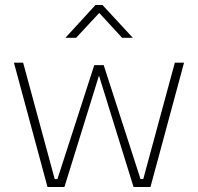

<svg xmlns="http://www.w3.org/2000/svg" viewBox="-20 -752 796 772"><path d="M36 -500H73L200 -32H211L359 -490H397L545 -32H556L683 -500H720L585 0H517L378 -448L239 0H171ZM243 -600 364 -732H392L514 -600H471L379 -700L286 -600Z"/></svg>

Font: Titillium Web[RUS by Daymarius]
Style: Regular
Weight: 200
Designer: Cyrillization by Daymarius
Foundry: Cyrillization by Daymarius
Version: Version 1.002 September 11, 2018